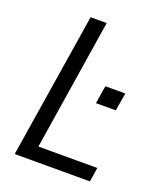

<svg xmlns="http://www.w3.org/2000/svg" viewBox="-132 -790 738 876"><g transform="rotate(20 237.0 -352.5)"><path d="M44 0 156 -705H234L134 -69H420L409 0ZM313 -345 327 -432H424L409 -345Z"/></g></svg>

Font: Nunito Sans 10pt Condensed
Style: Italic
Weight: 400
Width: 3
Italic angle: -9°
Designer: Vernon Adams
Foundry: Vernon Adams
Version: Version 3.101;gftools[0.9.27]